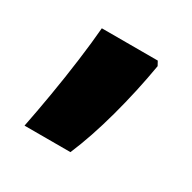

<svg xmlns="http://www.w3.org/2000/svg" viewBox="-78 -216 430 431"><g transform="rotate(30 137.0 -1.0)"><path d="M224 -128Q212 -57 193 13Q174 83 151 137H32Q40 97 48.5 47Q57 -3 63.5 -52.5Q70 -102 73 -139H218Z"/></g></svg>

Font: Noto Sans Hebrew Condensed ExtraBold
Style: Regular
Weight: 800
Width: 3
Designer: Monotype Design Team
Foundry: Monotype Imaging Inc.
Version: Version 2.004; ttfautohint (v1.8.4.7-5d5b)